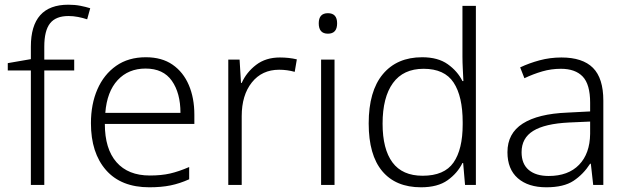

<svg xmlns="http://www.w3.org/2000/svg" viewBox="-20 -785 2663 815"><path d="M295 -486H168V0H111V-486H13V-517L111 -534V-587Q111 -765 270 -765Q298 -765 321 -760.5Q344 -756 363 -750L350 -703Q332 -709 311.5 -713Q291 -717 271 -717Q217 -717 192.5 -686Q168 -655 168 -587V-532H295Z M599 -542Q667 -542 712.5 -510.5Q758 -479 781.5 -424Q805 -369 805 -298V-259H425Q425 -153 474.5 -96.5Q524 -40 616 -40Q665 -40 702 -48.5Q739 -57 783 -76V-24Q743 -6 704 2Q665 10 614 10Q494 10 430 -63Q366 -136 366 -262Q366 -343 393.5 -406Q421 -469 473 -505.5Q525 -542 599 -542ZM598 -494Q525 -494 479.5 -445Q434 -396 427 -306H746Q746 -390 709.5 -442Q673 -494 598 -494Z M1168 -541Q1207 -541 1240 -533L1231 -480Q1199 -489 1165 -489Q1092 -489 1049 -435Q1006 -381 1006 -292V0H949V-532H997L1003 -433H1006Q1026 -478 1067 -509.5Q1108 -541 1168 -541Z M1372 -729Q1411 -729 1411 -686Q1411 -642 1372 -642Q1333 -642 1333 -686Q1333 -729 1372 -729ZM1400 -532V0H1343V-532Z M1767 10Q1660 10 1602.5 -58.5Q1545 -127 1545 -261Q1545 -398 1605 -470Q1665 -542 1772 -542Q1839 -542 1880.5 -512.5Q1922 -483 1943 -441H1947Q1946 -464 1944.5 -492.5Q1943 -521 1943 -545V-760H2000V0H1954L1946 -93H1943Q1922 -50 1880 -20Q1838 10 1767 10ZM1774 -39Q1866 -39 1905 -95Q1944 -151 1944 -257V-266Q1944 -376 1905.5 -434.5Q1867 -493 1778 -493Q1692 -493 1648 -432.5Q1604 -372 1604 -260Q1604 -152 1646 -95.5Q1688 -39 1774 -39Z M2363 -541Q2453 -541 2497 -497Q2541 -453 2541 -358V0H2498L2488 -90H2485Q2456 -45 2414.5 -17.5Q2373 10 2299 10Q2222 10 2178 -28.5Q2134 -67 2134 -139Q2134 -219 2199 -260.5Q2264 -302 2388 -307L2485 -312V-349Q2485 -427 2453.5 -460Q2422 -493 2361 -493Q2320 -493 2282 -482Q2244 -471 2206 -453L2188 -499Q2226 -517 2270.5 -529Q2315 -541 2363 -541ZM2395 -265Q2293 -260 2243.5 -229.5Q2194 -199 2194 -139Q2194 -89 2224.5 -63.5Q2255 -38 2309 -38Q2392 -38 2438 -85.5Q2484 -133 2485 -217V-269Z"/></svg>

Font: Noto Sans Myanmar Light
Style: Regular
Weight: 300
Designer: Monotype Design Team
Foundry: Monotype Imaging Inc.
Version: Version 2.107; ttfautohint (v1.8.4.7-5d5b)